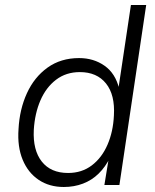

<svg xmlns="http://www.w3.org/2000/svg" viewBox="-20 -739 618 767"><path d="M235 8Q177 8 134.5 -20.5Q92 -49 70.5 -101Q49 -153 54 -223Q58 -302 87.5 -366.5Q117 -431 170 -469Q223 -507 296 -507Q354 -507 397.5 -476.5Q441 -446 456 -385H453L503 -719H564L457 0H397L415 -110H420Q401 -72 374 -45.5Q347 -19 311.5 -5.5Q276 8 235 8ZM252 -48Q307 -48 347 -78.5Q387 -109 409.5 -161Q432 -213 435 -277Q440 -360 403.5 -405.5Q367 -451 299 -451Q244 -451 204 -420.5Q164 -390 141.5 -338Q119 -286 115 -220Q111 -139 147 -93.5Q183 -48 252 -48Z"/></svg>

Font: Nunitoga
Style: Light Italic
Weight: 300
Italic angle: -9°
Designer: Vernon Adams
Foundry: Vernon Adams
Version: Version 1.0